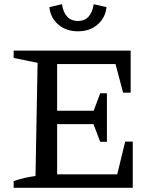

<svg xmlns="http://www.w3.org/2000/svg" viewBox="-20 -894 735 914"><path d="M576 -220H612V0H45V-32Q72 -41 97.5 -47Q123 -53 149 -56L159 -595L45 -618V-653H602V-453H566L530 -589H210L252 -630V-367H426L457 -450H489V-219H457L425 -303H252V-23L210 -64H538ZM351 -745Q294 -745 257 -777.5Q220 -810 215 -860L275 -874Q281 -834 300.5 -814Q320 -794 351 -794Q382 -794 401 -814Q420 -834 426 -874L487 -860Q482 -810 445 -777.5Q408 -745 351 -745Z"/></svg>

Font: Piazzolla 24pt Medium
Style: Regular
Weight: 500
Designer: Juan Pablo del Peral
Foundry: Huerta Tipografica
Version: Version 2.005